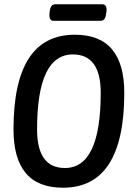

<svg xmlns="http://www.w3.org/2000/svg" viewBox="-20 -869 624 896"><path d="M274 7Q157 7 100 -61.5Q43 -130 43 -265Q43 -707 329 -707Q446 -707 503 -638.5Q560 -570 560 -436Q560 7 274 7ZM283 -85Q450 -85 450 -436Q450 -615 320 -615Q153 -615 153 -265Q153 -85 283 -85ZM230 -772Q208 -772 211 -805L212 -816Q216 -849 237 -849H458Q480 -849 477 -816L475 -805Q472 -772 450 -772Z"/></svg>

Font: Asap Condensed Condensed Medium
Style: Italic
Weight: 500
Width: 3
Italic angle: -6°
Designer: Pablo Cosgaya
Foundry: Omnibus-Type
Version: Version 3.001; ttfautohint (v1.8.4.7-5d5b)